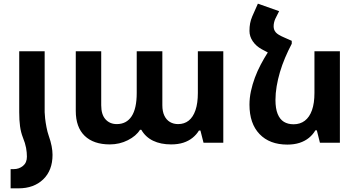

<svg xmlns="http://www.w3.org/2000/svg" viewBox="-20 -780 1963 1049"><path d="M85 -167V-500H224V-167ZM85 -167H224Q224 -156 226.5 -133.5Q229 -111 234 -85Q239 -59 246 -39Q257 -8 262 18Q267 44 267 66Q267 151 216 200Q165 249 81 249H38V144H55Q84 144 105.5 126.5Q127 109 127 76Q127 53 122.5 28Q118 3 105 -29Q94 -57 89.5 -90Q85 -123 85 -167Z M580 9Q491 9 442.5 -38Q394 -85 394 -174V-500H533V-205Q533 -154 556.5 -128Q580 -102 618 -102Q671 -102 699 -144.5Q727 -187 727 -272V-500H867V-205Q867 -171 878 -148Q889 -125 908.5 -113.5Q928 -102 953 -102Q987 -102 1011 -121Q1035 -140 1048 -178Q1061 -216 1061 -272V-500H1200V0H1092L1075 -67H1067Q1054 -45 1032.5 -27.5Q1011 -10 982 -0.5Q953 9 915 9Q858 9 816.5 -11Q775 -31 752 -71H745Q724 -37 678.5 -14Q633 9 580 9Z M1444 -495 1574 -557V-541Q1554 -503 1537.5 -464Q1521 -425 1509.5 -386Q1498 -347 1491.5 -308.5Q1485 -270 1485 -234Q1485 -187 1497 -157.5Q1509 -128 1531 -114.5Q1553 -101 1584 -101Q1620 -101 1645.5 -120.5Q1671 -140 1684.5 -178Q1698 -216 1698 -272V-500H1837V0H1728L1711 -68H1703Q1690 -45 1668 -27Q1646 -9 1616.5 0.5Q1587 10 1550 10Q1453 10 1398 -47.5Q1343 -105 1343 -208Q1343 -245 1351 -282Q1359 -319 1372.5 -355.5Q1386 -392 1404.5 -427Q1423 -462 1444 -495ZM1574 -557 1446 -492 1410 -511Q1379 -528 1361 -554.5Q1343 -581 1343 -611Q1343 -634 1346.5 -652.5Q1350 -671 1358 -690L1389 -760L1505 -719L1484 -677Q1480 -668 1477.5 -657.5Q1475 -647 1475 -636Q1475 -617 1486.5 -603.5Q1498 -590 1531 -576Z"/></svg>

Font: Noto Sans Armenian
Style: Bold
Weight: 700
Version: Version 2.007